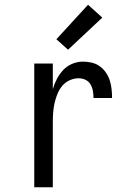

<svg xmlns="http://www.w3.org/2000/svg" viewBox="-20 -787 540 807"><path d="M124 0V-520H202V-412Q208 -434 219 -455Q230 -476 246 -493Q262 -510 284 -519Q306 -528 329 -528Q348 -528 366.5 -523.5Q385 -519 400 -508Q415 -497 425.5 -481.5Q436 -466 441.5 -448.5Q447 -431 449 -412.5Q451 -394 451 -375H373Q373 -390 370.5 -404.5Q368 -419 360.5 -432Q353 -445 339.5 -451.5Q326 -458 311 -458Q291 -458 272.5 -449.5Q254 -441 241.5 -426Q229 -411 221.5 -392.5Q214 -374 209.5 -354.5Q205 -335 203.5 -315Q202 -295 202 -276V0ZM266 -578 217 -622 350 -767 410 -713Z"/></svg>

Font: Zed Sans
Style: Regular
Weight: 400
Designer: Belleve Invis
Foundry: Belleve Invis
Version: Version 1.0.0; ttfautohint (v1.8.4)